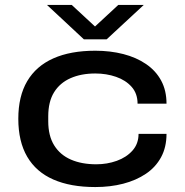

<svg xmlns="http://www.w3.org/2000/svg" viewBox="-20 -744 747 776"><path d="M365 12Q265 12 195.5 -18.5Q126 -49 90 -110.5Q54 -172 54 -264Q54 -355 90 -416Q126 -477 195.5 -508Q265 -539 365 -539Q426 -539 478.5 -525.5Q531 -512 570.5 -485Q610 -458 631.5 -418Q653 -378 653 -325H536Q536 -366 512 -393Q488 -420 449 -433.5Q410 -447 365 -447Q308 -447 265 -428Q222 -409 198.5 -371Q175 -333 175 -274V-254Q175 -195 199 -156.5Q223 -118 266.5 -99Q310 -80 369 -80Q413 -80 452 -94Q491 -108 515.5 -135.5Q540 -163 540 -203H653Q653 -149 631 -108.5Q609 -68 569.5 -41.5Q530 -15 478 -1.5Q426 12 365 12ZM170 -724H270L392 -611H336L458 -724H561L411 -585H319Z"/></svg>

Font: Archivo Expanded Medium
Style: Regular
Weight: 500
Width: 7
Designer: Hector Gatti
Foundry: Omnibus-Type
Version: Version 2.001